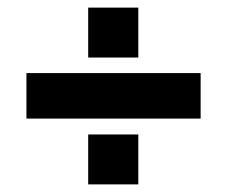

<svg xmlns="http://www.w3.org/2000/svg" viewBox="-20 -504 600 507"><path d="M212.9 -17.1V-148.9H345.2V-17.1ZM49.8 -190.9V-311H509.8V-190.9ZM212.9 -352.1V-483.9H345.2V-352.1Z"/></svg>

Font: TitilliumWeb-Bold
Style: Bold
Weight: 700
Version: Version 1.001;PS 57.000;hotconv 1.0.70;makeotf.lib2.5.55311